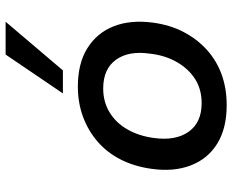

<svg xmlns="http://www.w3.org/2000/svg" viewBox="-90 -708 808 667"><g transform="rotate(-90 313.5 -375.0)"><path d="M281 9Q201 9 148 -23.5Q95 -56 72 -115.5Q49 -175 60 -252Q68 -311 92 -358.5Q116 -406 154 -439Q192 -472 240.5 -490Q289 -508 346 -508Q426 -508 479 -475Q532 -442 555 -384Q578 -326 568 -248Q560 -188 535.5 -141Q511 -94 473.5 -60Q436 -26 387.5 -8.5Q339 9 281 9ZM288 -78Q336 -78 371.5 -100.5Q407 -123 430.5 -163.5Q454 -204 460 -257Q471 -331 439 -375.5Q407 -420 339 -420Q293 -420 256.5 -398Q220 -376 197 -336Q174 -296 167 -243Q157 -168 189 -123Q221 -78 288 -78ZM322 -560 457 -759H571L402 -560Z"/></g></svg>

Font: Nunito Sans 7pt SemiBold
Style: Italic
Weight: 600
Italic angle: -9°
Designer: Vernon Adams
Foundry: Vernon Adams
Version: Version 3.101;gftools[0.9.27]